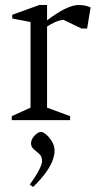

<svg xmlns="http://www.w3.org/2000/svg" viewBox="-20 -480 395 767"><path d="M27 0V-16L102 -50V-392L29 -406V-421L137 -460H168V-399Q211 -431 241.5 -445.5Q272 -460 294 -460Q323 -460 342 -450L328 -366H306L233 -401Q213 -398 196.5 -390Q180 -382 168 -374V-50L260 -16V0ZM112 267 99 257Q122 226 135 201Q148 176 148 164Q148 145 137 135Q126 125 115 116Q104 107 104 93Q104 82 110.5 71.5Q117 61 126.5 54Q136 47 144 47Q152 47 165 58Q178 69 188 86Q198 103 198 122Q198 138 191 158.5Q184 179 165.5 206Q147 233 112 267Z"/></svg>

Font: Ancizar Serif Light
Style: Regular
Weight: 300
Designer: Cesar Puertas, Viviana Monsalve, Julian Moncada, Julian Prieto, Jose Castro, Felipe Aragon, Mariel Hernandez, Sara Alarc
Version: Version 8.100